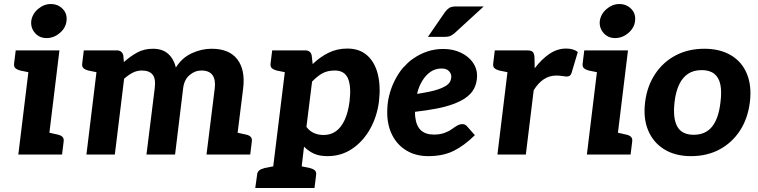

<svg xmlns="http://www.w3.org/2000/svg" viewBox="-20 -767 3764 953"><path d="M71 0 134 -517H275L212 0ZM190 0 217 -110 266 -99Q281 -96 289.5 -88Q298 -80 296 -65L288 0ZM156 -517 129 -407 80 -417Q65 -421 56.5 -428.5Q48 -436 50 -452L58 -517ZM211 -578Q176 -578 154 -603Q132 -628 135 -662Q140 -698 169 -722.5Q198 -747 232 -747Q268 -747 291.5 -722.5Q315 -698 310 -662Q306 -628 276.5 -603Q247 -578 211 -578Z M409 0 472 -517H559Q586 -517 592 -492L595 -459Q626 -487 660.5 -506Q695 -525 739 -525Q787 -525 815 -499.5Q843 -474 853 -432Q883 -480 931.5 -502.5Q980 -525 1030 -525Q1118 -525 1158 -472.5Q1198 -420 1187 -329L1146 0H1005L1046 -329Q1051 -372 1034.5 -394.5Q1018 -417 980 -417Q947 -417 920.5 -394Q894 -371 889 -329L849 0H707L748 -329Q754 -376 737.5 -396.5Q721 -417 684 -417Q660 -417 638.5 -406Q617 -395 596 -376L550 0ZM494 -517 467 -407 418 -417Q403 -421 394.5 -428.5Q386 -436 388 -452L396 -517ZM1124 0 1151 -110 1201 -99Q1216 -96 1224 -88Q1232 -80 1230 -65L1222 0Z M1323 166 1407 -517H1494Q1522 -517 1527 -492L1532 -449Q1568 -484 1610.5 -505Q1653 -526 1704 -526Q1764 -526 1802 -492.5Q1840 -459 1855 -400Q1870 -341 1861 -263Q1851 -187 1816.5 -126Q1782 -65 1728 -28.5Q1674 8 1606 8Q1565 8 1538 -4.5Q1511 -17 1489 -39L1465 166ZM1586 -97Q1622 -97 1648 -116Q1674 -135 1691 -172Q1708 -209 1715 -263Q1724 -339 1707 -378Q1690 -417 1642 -417Q1606 -417 1581 -403.5Q1556 -390 1529 -362L1501 -137Q1518 -115 1539.5 -106Q1561 -97 1586 -97ZM1429 -517 1402 -407 1353 -417Q1338 -421 1329.5 -428.5Q1321 -436 1323 -452L1331 -517ZM1247 166 1256 102Q1257 86 1267 78.5Q1277 71 1293 67L1345 57V166ZM1443 166 1469 57 1518 67Q1534 71 1542.5 78.5Q1551 86 1549 102L1541 166Z M2106 8Q2044 8 1998 -19.5Q1952 -47 1927 -96Q1902 -145 1902 -209Q1902 -229 1904 -249.5Q1906 -270 1911 -290Q1920 -328 1937 -363Q1954 -398 1978 -428Q1991 -442 2004.5 -455Q2018 -468 2034 -478Q2064 -499 2101 -511.5Q2138 -524 2180 -524Q2229 -524 2267.5 -505.5Q2306 -487 2327 -457Q2348 -427 2348 -392Q2348 -358 2334 -329Q2320 -300 2285 -277Q2261 -262 2227 -249.5Q2193 -237 2146.5 -228Q2100 -219 2040 -212Q2040 -206 2040 -198.5Q2040 -191 2041 -187Q2046 -142 2069 -120.5Q2092 -99 2134 -99Q2162 -99 2184 -106.5Q2206 -114 2221 -125Q2230 -131 2238.5 -137Q2247 -143 2256 -147Q2265 -151 2275 -151Q2290 -151 2300 -138L2337 -96Q2283 -43 2230.5 -17.5Q2178 8 2106 8ZM2050 -301Q2083 -306 2109.5 -311.5Q2136 -317 2155 -323.5Q2174 -330 2188 -338Q2205 -347 2212.5 -359.5Q2220 -372 2220 -387Q2220 -402 2208 -414.5Q2196 -427 2172 -427Q2142 -427 2118.5 -411.5Q2095 -396 2077 -367.5Q2059 -339 2050 -301ZM2244 -735H2381L2237 -603Q2225 -593 2215 -588.5Q2205 -584 2188 -584H2104L2188 -706Q2198 -720 2209.5 -727.5Q2221 -735 2244 -735Z M2449 0 2512 -517H2596Q2617 -517 2624.5 -509Q2632 -501 2633 -482L2634 -428Q2668 -473 2707 -499.5Q2746 -526 2790 -526Q2809 -526 2823.5 -521.5Q2838 -517 2848 -509L2817 -405Q2814 -395 2807.5 -391Q2801 -387 2792 -387Q2789 -387 2772 -389.5Q2755 -392 2741 -392Q2707 -392 2679 -373.5Q2651 -355 2629 -319L2590 0ZM2534 -517 2507 -407 2458 -417Q2443 -421 2434.5 -428.5Q2426 -436 2428 -452L2436 -517Z M2893 0 2956 -517H3097L3034 0ZM3012 0 3039 -110 3088 -99Q3103 -96 3111.5 -88Q3120 -80 3118 -65L3110 0ZM2978 -517 2951 -407 2902 -417Q2887 -421 2878.5 -428.5Q2870 -436 2872 -452L2880 -517ZM3033 -578Q2998 -578 2976 -603Q2954 -628 2957 -662Q2962 -698 2991 -722.5Q3020 -747 3054 -747Q3090 -747 3113.5 -722.5Q3137 -698 3132 -662Q3128 -628 3098.5 -603Q3069 -578 3033 -578Z M3476 -525Q3554 -525 3608.5 -492.5Q3663 -460 3687.5 -400Q3712 -340 3702 -260Q3692 -179 3653 -119Q3614 -59 3552 -25.5Q3490 8 3410 8Q3332 8 3277.5 -25.5Q3223 -59 3197.5 -119Q3172 -179 3182 -260Q3192 -340 3232 -400Q3272 -460 3334.5 -492.5Q3397 -525 3476 -525ZM3423 -98Q3482 -98 3514.5 -138.5Q3547 -179 3556 -259Q3563 -312 3555.5 -347.5Q3548 -383 3525 -401Q3502 -419 3463 -419Q3423 -419 3395.5 -401Q3368 -383 3351 -347.5Q3334 -312 3328 -259Q3319 -179 3342 -138.5Q3365 -98 3423 -98Z"/></svg>

Font: Aleo ExtraBold
Style: Italic
Weight: 800
Italic angle: -7°
Designer: Alessio Laiso
Foundry: Alessio Laiso
Version: Version 2.001;gftools[0.9.29]